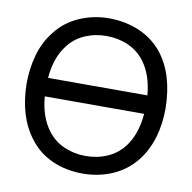

<svg xmlns="http://www.w3.org/2000/svg" viewBox="-85 -851 954 952"><g transform="rotate(10 392.0 -375.5)"><path d="M741.5 -375Q741.5 -211 659.5 -105Q612.5 -46 542.8 -15.2Q473 15.5 391.5 15.5Q308.5 15.5 239.5 -15Q170 -45.5 125 -105Q44 -208 41.5 -375Q41.5 -452.5 61.2 -522Q81 -591.5 125 -646Q170 -704 239.5 -734.5Q310 -765.5 387.5 -765.5Q471.5 -765.5 542 -735.2Q612.5 -705 659.5 -646Q739 -544 741.5 -375ZM141.5 -422H641.5Q633 -524 584.5 -588.5Q551.5 -632.5 501 -654.8Q450.5 -677 391.5 -677Q333 -677 282.5 -654.8Q232 -632.5 199 -588.5Q149.5 -523.5 141.5 -422ZM641.5 -329H141.5Q149.5 -226.5 199 -161.5Q232 -117.5 282.5 -95.2Q333 -73 391.5 -73Q450.5 -73 501 -95.2Q551.5 -117.5 584.5 -161.5Q633 -226 641.5 -329Z"/></g></svg>

Font: Russisch Sans Medium
Style: Regular
Weight: 500
Width: 4
Designer: Michael Sharanda (font) & Cristiano Sobral (main changes)
Foundry: Michael Sharanda
Version: Version 2.00;September 8, 2020;FontCreator 13.0.0.2681 64-bi